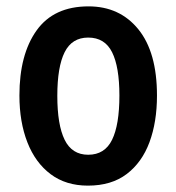

<svg xmlns="http://www.w3.org/2000/svg" viewBox="-20 -573 554 603"><path d="M473 -273Q473 -190 449.5 -126.5Q426 -63 378 -26.5Q330 10 256 10Q187 10 139 -26Q91 -62 66 -126Q41 -190 41 -273Q41 -402 95 -477.5Q149 -553 258 -553Q356 -553 414.5 -481Q473 -409 473 -273ZM160 -272Q160 -181 183 -134Q206 -87 257 -87Q309 -87 332 -134Q355 -181 355 -273Q355 -363 332 -409Q309 -455 257 -455Q206 -455 183 -409Q160 -363 160 -272Z"/></svg>

Font: Noto Sans Devanagari Condensed SemiBold
Style: Regular
Weight: 600
Width: 3
Designer: Jelle Bosma - Monotype Design Team
Foundry: Monotype Imaging Inc.
Version: Version 2.004; ttfautohint (v1.8.4.7-5d5b)